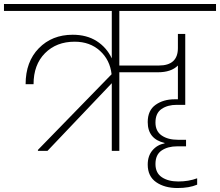

<svg xmlns="http://www.w3.org/2000/svg" viewBox="-52 -760 1108 967"><path d="M511 0V-341L187 0H139V-5L510 -386Q502 -458 451.5 -504Q401 -550 324 -550Q232 -550 174.5 -492Q117 -434 117 -336H77Q77 -449 143.5 -517Q210 -585 314 -585Q385 -585 435 -553Q485 -521 511 -466V-705H-32V-740H1036V-705H549V-430H748Q844 -430 844 -518V-589H881V-232H838Q792 -232 761.5 -211Q731 -190 731 -143Q731 -99 762.5 -77.5Q794 -56 844 -56H885V-23H840Q793 -23 762 -2Q731 19 731 66Q731 111 763 132.5Q795 154 846 154Q898 154 941 138V170Q901 187 842 187Q777 187 734.5 157.5Q692 128 692 69Q692 25 716 -3Q740 -31 777 -38V-40Q692 -60 692 -145Q692 -204 731.5 -232Q771 -260 828 -260H844V-430Q810 -396 743 -396H549V0Z"/></svg>

Font: Poppins ExtraLight
Style: Regular
Weight: 275
Designer: Ninad Kale (Devanagari), Jonny Pinhorn (Latin)
Foundry: Indian Type Foundry
Version: Version 3.200;PS 1.000;hotconv 16.6.54;makeotf.lib2.5.65590